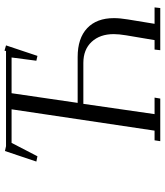

<svg xmlns="http://www.w3.org/2000/svg" viewBox="42 -792 749 874"><g transform="rotate(-90 417.0 -354.5)"><path d="M119.1 -564 167 -707 189 -702.1H622.1L624 -709L647.9 -702.1L600.1 -559.1L578.1 -564L592.8 -676.8H430.2L386.2 -376H595.2Q680.2 -376 726.1 -332.8Q772 -289.6 772 -210.9Q772 -183.6 766.1 -147.9L746.1 -25.9H820.8L817.9 0H626L628.9 -25.9H671.9L693.8 -155.8Q699.2 -188.5 699.2 -211.9Q699.2 -274.4 664.1 -312.3Q628.9 -350.1 567.9 -350.1H381.8L335 -25.9H410.2L405.8 0H211.9L215.8 -25.9H259.8L356.9 -676.8H204.1L143.1 -559.1Z"/></g></svg>

Font: Dehuti Alt
Style: Italic
Weight: 400
Version: Version 1.2